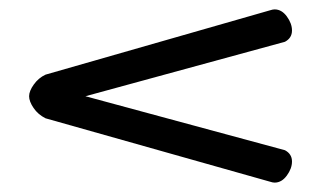

<svg xmlns="http://www.w3.org/2000/svg" viewBox="-20 -508 710 409"><path d="M77 -349 555 -486Q561 -488 565 -488Q580 -488 591 -473Q602 -458 602 -443Q602 -427 587 -419L162 -303L587 -188Q602 -180 602 -164Q602 -149 591 -134Q580 -119 565 -119Q561 -119 555 -121L77 -256Q61 -264 51.5 -278Q42 -292 42 -303Q42 -314 52 -328Q62 -342 77 -349Z"/></svg>

Font: Happy Monkey
Style: Regular
Weight: 400
Version: Version 1.001